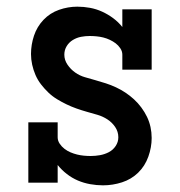

<svg xmlns="http://www.w3.org/2000/svg" viewBox="-20 -548 540 576"><path d="M289 8Q270 8 250.5 4.5Q231 1 213.5 -6.5Q196 -14 180.5 -26Q165 -38 153 -53V0H65V-181H153V-136Q153 -126 159 -117Q165 -108 173.5 -101.5Q182 -95 191.5 -91Q201 -87 211 -84.5Q221 -82 231.5 -81Q242 -80 252 -80Q266 -80 280 -82.5Q294 -85 306.5 -91.5Q319 -98 327 -110Q335 -122 335 -136Q335 -153 325.5 -167Q316 -181 302 -190Q288 -199 272.5 -203.5Q257 -208 241 -212.5Q225 -217 209.5 -222.5Q194 -228 179.5 -235Q165 -242 151 -250.5Q137 -259 125 -270.5Q113 -282 103 -295Q93 -308 86.5 -323Q80 -338 76.5 -354Q73 -370 73 -386Q73 -414 82 -441Q91 -468 110.5 -488.5Q130 -509 157 -518.5Q184 -528 212 -528Q231 -528 250 -524.5Q269 -521 286.5 -513Q304 -505 319.5 -493.5Q335 -482 347 -467V-520H435V-339H347V-384Q347 -394 341 -403Q335 -412 327 -418Q319 -424 309.5 -428.5Q300 -433 290 -435.5Q280 -438 269.5 -439Q259 -440 249 -440Q236 -440 223 -437.5Q210 -435 198.5 -428Q187 -421 180 -409.5Q173 -398 173 -384Q173 -368 182.5 -354Q192 -340 205.5 -330.5Q219 -321 234.5 -316.5Q250 -312 266 -307.5Q282 -303 297.5 -298Q313 -293 328 -286Q343 -279 356.5 -270Q370 -261 382 -250Q394 -239 404 -225.5Q414 -212 421 -197.5Q428 -183 431.5 -167Q435 -151 435 -134Q435 -106 425 -78Q415 -50 394.5 -30Q374 -10 346 -1Q318 8 289 8Z"/></svg>

Font: Iosevka Curly Slab Semibold
Style: Regular
Weight: 600
Monospace: yes
Designer: Belleve Invis
Foundry: Belleve Invis
Version: Version 22.1.2; ttfautohint (v1.8.4)